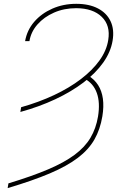

<svg xmlns="http://www.w3.org/2000/svg" viewBox="-20 -757 631 990"><path d="M85 -179.7 88.9 -204.1Q180.7 -230 259 -266.8Q337.4 -303.7 397 -349.1Q456.5 -394.5 493.2 -445.6Q529.8 -496.6 538.1 -550.8Q550.3 -625.5 504.9 -669.9Q459.5 -714.4 373 -714.8Q310.5 -714.8 258.8 -692.1Q207 -669.4 173.3 -631.1Q139.6 -592.8 131.8 -544.9H109.4Q119.1 -601.1 156.2 -644.3Q193.4 -687.5 249.8 -712.4Q306.2 -737.3 373 -737.3Q439.5 -737.3 484.9 -713.6Q530.3 -689.9 550.3 -647.2Q570.3 -604.5 560.5 -546.9Q550.8 -488.8 512.2 -434.3Q473.6 -379.9 410.9 -332Q348.1 -284.2 265.4 -245.4Q182.6 -206.5 85 -179.7ZM417 -350.6 433.6 -368.2Q466.8 -348.1 485.8 -318.4Q504.9 -288.6 510.5 -248.3Q516.1 -208 507.8 -157.2Q496.6 -89.8 466.8 -37.6Q437 14.6 381.1 57.1Q325.2 99.6 236.6 137.2Q147.9 174.8 19.5 212.9L23.4 188.5Q144.5 151.9 228.3 116.2Q312 80.6 365 41Q418 1.5 446.5 -46.6Q475.1 -94.7 485.4 -156.2Q497.1 -228 479.2 -277.6Q461.4 -327.1 417 -350.6Z"/></svg>

Font: Inter Tight Thin
Style: Italic
Weight: 250
Italic angle: -9.39999°
Designer: Rasmus Andersson
Foundry: rsms
Version: Version 3.004